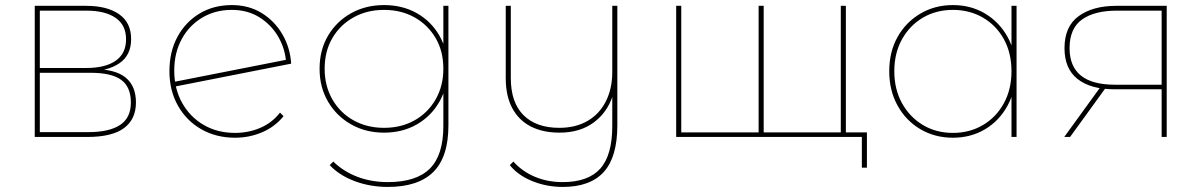

<svg xmlns="http://www.w3.org/2000/svg" viewBox="-20 -540 4737 757"><path d="M117 0V-517H320Q402 -517 449.5 -484Q497 -451 497 -386Q497 -322 450.5 -290.5Q404 -259 330 -259L343 -268Q434 -268 475 -234.5Q516 -201 516 -136Q516 -70 469 -35Q422 0 324 0ZM137 -19H327Q410 -19 453 -47Q496 -75 496 -136Q496 -197 458 -225Q420 -253 337 -253H137ZM137 -272H321Q395 -272 436 -300.5Q477 -329 477 -385Q477 -441 436 -469.5Q395 -498 321 -498H137Z M907 3Q832 3 773.5 -30.5Q715 -64 681.5 -123.5Q648 -183 648 -259Q648 -336 679.5 -394.5Q711 -453 766.5 -486.5Q822 -520 894 -520Q961 -520 1012 -488.5Q1063 -457 1093.5 -404.5Q1124 -352 1128 -289L666 -198L660 -216L1117 -306L1108 -292Q1105 -346 1078 -393.5Q1051 -441 1004 -471Q957 -501 894 -501Q828 -501 776.5 -470Q725 -439 696 -385Q667 -331 667 -262Q667 -190 698 -134.5Q729 -79 783 -47.5Q837 -16 907 -16Q960 -16 1006.5 -36Q1053 -56 1084 -96L1098 -82Q1064 -40 1013.5 -18.5Q963 3 907 3Z M1509 197Q1439 197 1378 174Q1317 151 1280 111L1294 97Q1334 136 1389 157Q1444 178 1509 178Q1621 178 1674.5 125Q1728 72 1728 -43V-209L1738 -269L1728 -329V-517H1748V-46Q1748 79 1688.5 138Q1629 197 1509 197ZM1494 -17Q1422 -17 1364.5 -49.5Q1307 -82 1273.5 -139Q1240 -196 1240 -269Q1240 -343 1273.5 -399.5Q1307 -456 1364.5 -488Q1422 -520 1494 -520Q1567 -520 1623.5 -488Q1680 -456 1712.5 -399.5Q1745 -343 1745 -269Q1745 -196 1712.5 -139Q1680 -82 1623.5 -49.5Q1567 -17 1494 -17ZM1494 -36Q1562 -36 1614.5 -65.5Q1667 -95 1697.5 -148Q1728 -201 1728 -269Q1728 -338 1697.5 -390Q1667 -442 1614.5 -471.5Q1562 -501 1494 -501Q1427 -501 1374 -471.5Q1321 -442 1290.5 -390Q1260 -338 1260 -269Q1260 -201 1290.5 -148Q1321 -95 1374 -65.5Q1427 -36 1494 -36Z M2199 197Q2135 197 2078.5 174Q2022 151 1990 111L2004 97Q2039 136 2089 157Q2139 178 2198 178Q2299 178 2346.5 125Q2394 72 2394 -43V-166L2396 -163Q2374 -96 2320 -56.5Q2266 -17 2186 -17Q2120 -17 2072.5 -41.5Q2025 -66 1999.5 -114Q1974 -162 1974 -232V-517H1994V-232Q1994 -136 2044 -86Q2094 -36 2185 -36Q2250 -36 2297 -63.5Q2344 -91 2369 -141Q2394 -191 2394 -256V-517H2414V-46Q2414 79 2360.5 138Q2307 197 2199 197Z M2646 0V-517H2666V-10L2658 -18H2977L2971 -10V-517H2991V-10L2983 -18H3303L3295 -10V-517H3315V0ZM3378 121V-8L3386 0H3291V-18H3398V121Z M3737 3Q3666 3 3609 -30.5Q3552 -64 3519 -123.5Q3486 -183 3486 -259Q3486 -336 3519 -394.5Q3552 -453 3609 -486.5Q3666 -520 3737 -520Q3808 -520 3864 -486.5Q3920 -453 3952.5 -394.5Q3985 -336 3985 -259Q3985 -183 3952.5 -123.5Q3920 -64 3864 -30.5Q3808 3 3737 3ZM3737 -16Q3803 -16 3855.5 -47Q3908 -78 3938 -133Q3968 -188 3968 -259Q3968 -331 3938 -385.5Q3908 -440 3855.5 -470.5Q3803 -501 3737 -501Q3671 -501 3619 -470.5Q3567 -440 3536.5 -385.5Q3506 -331 3506 -259Q3506 -188 3536.5 -133Q3567 -78 3619 -47Q3671 -16 3737 -16ZM3968 0V-190L3978 -260L3968 -330V-517H3988V0Z M4560 0V-196L4568 -188H4373Q4280 -188 4228.5 -228.5Q4177 -269 4177 -350Q4177 -436 4233 -476.5Q4289 -517 4381 -517H4580V0ZM4176 0 4321 -200H4344L4199 0ZM4560 -199V-506L4568 -498H4383Q4295 -498 4246 -463Q4197 -428 4197 -350Q4197 -206 4376 -206H4568Z"/></svg>

Font: Montserrat Alternates Thin
Style: Regular
Weight: 100
Designer: Julieta Ulanovsky
Foundry: Julieta Ulanovsky
Version: Version 9.000